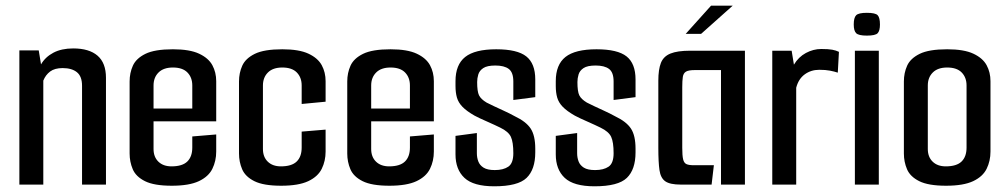

<svg xmlns="http://www.w3.org/2000/svg" viewBox="-20 -648 3537 674"><path d="M48 -471H116L124 -422Q139 -448 167.5 -463Q196 -478 237 -478Q293 -478 322.5 -452.5Q352 -427 352 -375V0H268V-347Q268 -380 250 -394.5Q232 -409 200 -409Q172 -409 156 -397Q140 -385 132 -365V0H48Z M583 4Q521 4 489 -12Q457 -28 446 -54Q435 -80 435 -109V-362Q435 -392 446.5 -417.5Q458 -443 490.5 -459Q523 -475 587 -475Q646 -475 679 -459.5Q712 -444 725.5 -419Q739 -394 739 -363V-261L655 -256V-348Q655 -376 638 -393.5Q621 -411 587 -411Q554 -411 536.5 -393.5Q519 -376 519 -348V-125Q519 -97 536 -80.5Q553 -64 582 -64Q620 -64 637.5 -81Q655 -98 655 -130V-169L739 -176V-116Q739 -83 725.5 -55.5Q712 -28 678 -12Q644 4 583 4ZM446 -222V-267H739V-222Z M967 4Q905 4 873 -12Q841 -28 830 -54Q819 -80 819 -109V-362Q819 -392 830.5 -417.5Q842 -443 874.5 -459Q907 -475 971 -475Q1030 -475 1063 -459.5Q1096 -444 1109.5 -419Q1123 -394 1123 -363V-291L1039 -283V-348Q1039 -376 1022 -393.5Q1005 -411 971 -411Q938 -411 920.5 -393.5Q903 -376 903 -348V-125Q903 -97 920 -80.5Q937 -64 966 -64Q1004 -64 1021.5 -81Q1039 -98 1039 -130V-186L1123 -193V-116Q1123 -83 1109.5 -55.5Q1096 -28 1062 -12Q1028 4 967 4Z M1347 4Q1285 4 1253 -12Q1221 -28 1210 -54Q1199 -80 1199 -109V-362Q1199 -392 1210.5 -417.5Q1222 -443 1254.5 -459Q1287 -475 1351 -475Q1410 -475 1443 -459.5Q1476 -444 1489.5 -419Q1503 -394 1503 -363V-261L1419 -256V-348Q1419 -376 1402 -393.5Q1385 -411 1351 -411Q1318 -411 1300.5 -393.5Q1283 -376 1283 -348V-125Q1283 -97 1300 -80.5Q1317 -64 1346 -64Q1384 -64 1401.5 -81Q1419 -98 1419 -130V-169L1503 -176V-116Q1503 -83 1489.5 -55.5Q1476 -28 1442 -12Q1408 4 1347 4ZM1210 -222V-267H1503V-222Z M1715 6Q1642 6 1610.5 -23.5Q1579 -53 1579 -106V-171L1654 -181V-110Q1654 -95 1659 -81.5Q1664 -68 1677.5 -59.5Q1691 -51 1717 -51Q1747 -51 1764.5 -63Q1782 -75 1782 -110Q1782 -149 1773.5 -167.5Q1765 -186 1736 -200Q1728 -204 1716 -209.5Q1704 -215 1690.5 -221Q1677 -227 1665 -232.5Q1653 -238 1646 -242Q1618 -258 1603.5 -273Q1589 -288 1584 -305.5Q1579 -323 1579 -346V-363Q1579 -421 1613 -448Q1647 -475 1722 -475Q1796 -475 1827.5 -450Q1859 -425 1859 -369V-307L1782 -297V-362Q1782 -394 1766 -406Q1750 -418 1719 -418Q1690 -418 1676.5 -409Q1663 -400 1659 -386.5Q1655 -373 1655 -360Q1655 -327 1661.5 -313.5Q1668 -300 1688 -288Q1698 -283 1713.5 -275.5Q1729 -268 1748 -259.5Q1767 -251 1787 -240Q1827 -221 1843 -196.5Q1859 -172 1859 -126V-113Q1859 -53 1828.5 -23.5Q1798 6 1715 6Z M2067 6Q1994 6 1962.5 -23.5Q1931 -53 1931 -106V-171L2006 -181V-110Q2006 -95 2011 -81.5Q2016 -68 2029.5 -59.5Q2043 -51 2069 -51Q2099 -51 2116.5 -63Q2134 -75 2134 -110Q2134 -149 2125.5 -167.5Q2117 -186 2088 -200Q2080 -204 2068 -209.5Q2056 -215 2042.5 -221Q2029 -227 2017 -232.5Q2005 -238 1998 -242Q1970 -258 1955.5 -273Q1941 -288 1936 -305.5Q1931 -323 1931 -346V-363Q1931 -421 1965 -448Q1999 -475 2074 -475Q2148 -475 2179.5 -450Q2211 -425 2211 -369V-307L2134 -297V-362Q2134 -394 2118 -406Q2102 -418 2071 -418Q2042 -418 2028.5 -409Q2015 -400 2011 -386.5Q2007 -373 2007 -360Q2007 -327 2013.5 -313.5Q2020 -300 2040 -288Q2050 -283 2065.5 -275.5Q2081 -268 2100 -259.5Q2119 -251 2139 -240Q2179 -221 2195 -196.5Q2211 -172 2211 -126V-113Q2211 -53 2180.5 -23.5Q2150 6 2067 6Z M2370 0Q2332 0 2315.5 -11.5Q2299 -23 2295 -51Q2291 -79 2291 -129V-365Q2291 -404 2300 -427Q2309 -450 2333.5 -460Q2358 -470 2403 -470H2595V0H2511V-402H2419Q2397 -402 2388 -396.5Q2379 -391 2377 -378Q2375 -365 2375 -342V-129Q2375 -102 2378 -89Q2381 -76 2389.5 -72Q2398 -68 2415 -68H2486L2478 0ZM2387 -529 2476 -628H2552L2441 -529Z M2691 0V-470H2759L2767 -421Q2783 -448 2809 -462Q2835 -476 2863 -476Q2888 -476 2901.5 -473.5Q2915 -471 2925 -466L2921 -393Q2909 -397 2893.5 -400Q2878 -403 2856 -403Q2827 -403 2805 -387Q2783 -371 2775 -340V0Z M2981 0V-470H3065V0ZM3023 -523Q2994 -523 2985.5 -531.5Q2977 -540 2977 -562Q2977 -586 2985.5 -594.5Q2994 -603 3023 -603Q3053 -603 3061 -594.5Q3069 -586 3069 -562Q3069 -540 3061 -531.5Q3053 -523 3023 -523Z M3301 4Q3239 4 3207 -12Q3175 -28 3164 -54Q3153 -80 3153 -109V-362Q3153 -392 3164.5 -417.5Q3176 -443 3208.5 -459Q3241 -475 3305 -475Q3364 -475 3397 -459.5Q3430 -444 3443.5 -419Q3457 -394 3457 -363V-116Q3457 -83 3443.5 -55.5Q3430 -28 3396 -12Q3362 4 3301 4ZM3300 -64Q3338 -64 3355.5 -81Q3373 -98 3373 -130V-348Q3373 -376 3356 -393.5Q3339 -411 3305 -411Q3272 -411 3254.5 -393.5Q3237 -376 3237 -348V-125Q3237 -97 3254 -80.5Q3271 -64 3300 -64Z"/></svg>

Font: Smooch Sans Thin SemiBold
Style: Regular
Weight: 600
Version: Version 1.010